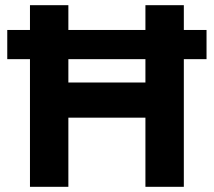

<svg xmlns="http://www.w3.org/2000/svg" viewBox="-20 -720 824 740"><path d="M540.5 0V-700H688.5V0ZM95.5 0V-700H243.5V0ZM228.5 -266.5V-402H555.5V-266.5ZM8 -492V-604.5H776V-492Z"/></svg>

Font: Geologica Roman SemiBold
Style: Regular
Weight: 600
Designer: Sindre Bremnes, Frode Helland
Foundry: Monokrom Skriftforlag AS
Version: Version 1.010;gftools[0.9.28]